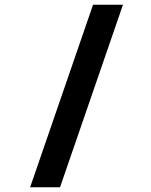

<svg xmlns="http://www.w3.org/2000/svg" viewBox="-20 -731 640 812"><path d="M233.9 61H107.4L373.5 -710.9H500Z"/></svg>

Font: Roboto Mono
Style: Bold
Weight: 700
Designer: Google
Version: Version 2.000985; 2015; ttfautohint (v1.3)